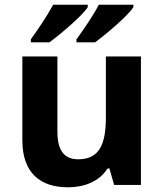

<svg xmlns="http://www.w3.org/2000/svg" viewBox="-20 -786 697 816"><path d="M547 -756V-766H400C377 -721 333 -657 305 -619V-606H384C433 -642 526 -721 547 -756ZM353 -756V-766H206C182 -721 139 -657 111 -619V-606H190C239 -642 332 -721 353 -756ZM579 -546H430V-289C430 -173 403 -109 312 -109C251 -109 224 -149 224 -227V-546H75V-190C75 -50 152 10 269 10C337 10 402 -14 437 -70H445L465 0H579Z"/></svg>

Font: Noto Sans Bassa Vah
Style: Bold
Weight: 700
Designer: Monotype Design Team
Foundry: Monotype Imaging Inc.
Version: Version 2.002